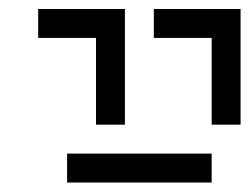

<svg xmlns="http://www.w3.org/2000/svg" viewBox="-20 -582 540 415"><path d="M437.5 -187.5V-250H125V-187.5ZM187.5 -500V-312.5H250Q250 -312.5 250 -562.5H62.5V-500ZM437.5 -500V-312.5H500Q500 -312.5 500 -562.5H312.5V-500Z"/></svg>

Font: Unifont
Style: Regular
Weight: 500
Version: Version 15.1.04